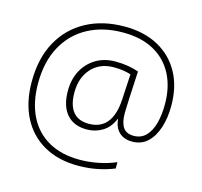

<svg xmlns="http://www.w3.org/2000/svg" viewBox="-114 -833 1110 1056"><g transform="rotate(15 441.0 -305.0)"><path d="M829 -352Q829 -285 811.5 -229.5Q794 -174 759 -140.5Q724 -107 670 -107Q624 -107 596 -134Q568 -161 565 -209H564Q542 -156 501.5 -131.5Q461 -107 412 -107Q338 -107 298 -153.5Q258 -200 258 -286Q258 -351 284.5 -401Q311 -451 359 -480Q407 -509 470 -509Q508 -509 541.5 -503.5Q575 -498 603 -488L595 -331Q595 -313 593.5 -291Q592 -269 592 -248Q592 -195 610.5 -167.5Q629 -140 671 -140Q713 -140 740 -167.5Q767 -195 780 -243Q793 -291 793 -352Q793 -450 755 -522.5Q717 -595 645 -634.5Q573 -674 470 -674Q356 -674 270.5 -628Q185 -582 137 -494.5Q89 -407 89 -284Q89 -175 128 -97Q167 -19 240.5 22.5Q314 64 418 64Q470 64 523 53.5Q576 43 623 23V59Q579 77 527.5 87.5Q476 98 418 98Q305 98 223 51.5Q141 5 97 -80.5Q53 -166 53 -283Q53 -417 105.5 -512Q158 -607 252 -657.5Q346 -708 470 -708Q580 -708 660.5 -664.5Q741 -621 785 -541.5Q829 -462 829 -352ZM295 -286Q295 -215 325 -177.5Q355 -140 415 -140Q549 -140 559 -317L567 -462Q546 -469 522.5 -472.5Q499 -476 470 -476Q390 -476 342.5 -423.5Q295 -371 295 -286Z"/></g></svg>

Font: Noto Sans Bengali UI ExtraLight
Style: Regular
Weight: 200
Designer: Jelle Bosma - Monotype Design Team
Foundry: Monotype Imaging Inc.
Version: Version 2.003; ttfautohint (v1.8.4.7-5d5b)